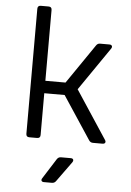

<svg xmlns="http://www.w3.org/2000/svg" viewBox="-63 -776 726 1062"><g transform="rotate(5 300.0 -245.0)"><path d="M120 0Q102 0 102 -18V-712Q102 -730 120 -730H163Q181 -730 181 -712V-319H293L443 -538Q451 -550 464 -550H516Q527 -550 530.5 -543.5Q534 -537 528 -528L363 -288L538 -22Q544 -13 540.5 -6.5Q537 0 526 0H473Q459 0 451 -12L294 -250H181V-18Q181 0 163 0ZM222 240Q212 240 208.5 234Q205 228 211 219L282 107Q290 95 304 95H358Q369 95 372 101.5Q375 108 369 117L288 229Q280 240 266 240Z"/></g></svg>

Font: Pitagon Sans Mono Light
Style: Regular
Weight: 300
Monospace: yes
Designer: Travis Tran
Foundry: Pitagon
Version: Version 1.001; ttfautohint (v1.8.4.7-5d5b);gftools[0.9.26]